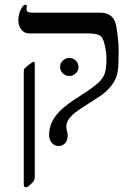

<svg xmlns="http://www.w3.org/2000/svg" viewBox="-20 -607 575 817"><path d="M484.9 -388.2Q484.9 -329.1 481 -303Q477.1 -276.9 461.9 -253.9Q443.4 -224.6 409.2 -200.2L354 -164.6Q305.7 -134.3 290.3 -119.9Q274.9 -105.5 268.6 -93.3Q262.2 -81.1 262.2 -65.9Q262.2 -59.1 265.1 -49.3Q268.1 -39.6 268.1 -32.2Q268.1 -7.3 256.1 3.4Q244.1 14.2 229 14.2Q211.9 14.2 200.4 1Q189 -12.2 189 -32.2Q189 -74.7 214.4 -110.4Q239.7 -146 294.9 -182.1L325.2 -201.7Q373 -232.4 395.5 -252.2Q418 -272 425.5 -293.7Q433.1 -315.4 433.1 -359.9Q433.1 -380.4 428 -405.3Q422.9 -430.2 416.5 -442.6Q410.2 -455.1 396 -460Q381.8 -464.8 352.1 -464.8H105Q84 -464.8 71 -480.7Q58.1 -496.6 58.1 -520Q58.1 -546.4 68.6 -566.7Q79.1 -586.9 87.9 -586.9Q94.2 -586.9 94.2 -579.1L92.8 -566.9Q92.8 -553.2 116.2 -553.2H404.8Q431.2 -553.2 448 -542.2Q464.8 -531.2 470.9 -509.8Q477.1 -488.3 481 -453.1Q484.9 -418 484.9 -388.2ZM127.9 145Q127.9 156.2 124 162.6Q120.1 168.9 111.8 175.8Q99.1 189.9 88.9 189.9Q81.1 189.9 81.1 175.8V-300.8Q81.1 -310.1 83.5 -314.2Q85.9 -318.4 102.5 -331.3Q119.1 -344.2 123 -344.2Q127.9 -344.2 127.9 -336.9ZM235.8 -321.3Q235.8 -338.4 247.6 -349.4Q259.3 -360.4 274.9 -360.4Q290.5 -360.4 302.2 -349.4Q314 -338.4 314 -321.3Q314 -305.7 302.2 -294.7Q290.5 -283.7 274.9 -283.7Q259.3 -283.7 247.6 -294.7Q235.8 -305.7 235.8 -321.3Z"/></svg>

Font: Times New Roman
Style: Regular
Weight: 400
Designer: Steve Matteson
Foundry: Ascender Corporation
Version: Version 2.00.3